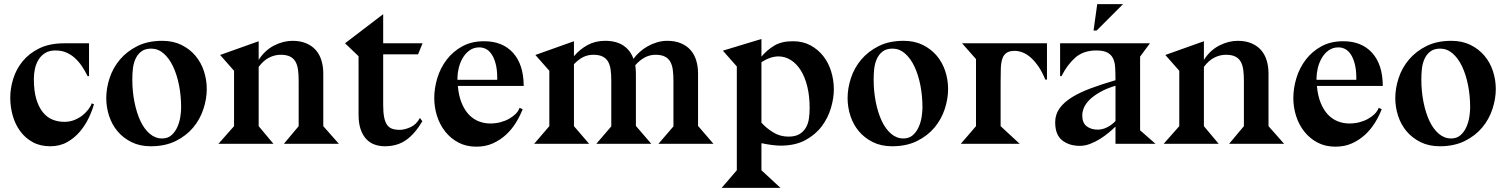

<svg xmlns="http://www.w3.org/2000/svg" viewBox="-20 -701 7349 936"><path d="M407 -330Q394 -357 378.5 -379.5Q363 -402 344 -419Q325 -436 302 -445.5Q279 -455 250 -455Q221 -455 201 -443Q181 -431 168.5 -411Q156 -391 150.5 -366.5Q145 -342 145 -316Q145 -258 157 -218Q169 -178 189.5 -153Q210 -128 237 -117.5Q264 -107 294 -107Q320 -107 342.5 -116Q365 -125 382 -138.5Q399 -152 411 -168Q423 -184 427 -197L438 -193Q430 -163 413 -127Q396 -91 370 -60Q344 -29 308 -8.5Q272 12 225 12Q176 12 139.5 -8Q103 -28 78.5 -61.5Q54 -95 42 -137.5Q30 -180 30 -225Q30 -270 44.5 -317Q59 -364 90.5 -402.5Q122 -441 172 -465.5Q222 -490 294 -490H414V-330Z M988 -267Q988 -219 971.5 -169Q955 -119 921.5 -79Q888 -39 836.5 -13.5Q785 12 715 12Q662 12 621.5 -8Q581 -28 553.5 -60.5Q526 -93 512 -135.5Q498 -178 498 -223Q498 -271 514.5 -321Q531 -371 565 -411Q599 -451 650 -476.5Q701 -502 771 -502Q824 -502 864.5 -482Q905 -462 932.5 -429.5Q960 -397 974 -354.5Q988 -312 988 -267ZM717 -464Q686 -464 667.5 -449Q649 -434 639.5 -411.5Q630 -389 627.5 -363Q625 -337 625 -314Q625 -256 635.5 -203.5Q646 -151 664.5 -111.5Q683 -72 710 -49Q737 -26 770 -26Q798 -26 816 -42Q834 -58 844.5 -81.5Q855 -105 859 -131Q863 -157 863 -176Q863 -235 852.5 -287Q842 -339 823 -378.5Q804 -418 777 -441Q750 -464 717 -464Z M1364 0 1436 -86V-308Q1436 -337 1433 -360Q1430 -383 1421 -399.5Q1412 -416 1394.5 -425Q1377 -434 1348 -434Q1320 -434 1292.5 -420.5Q1265 -407 1241 -375V-86L1313 0H1045L1121 -86V-356L1053 -433L1241 -500V-409Q1271 -456 1316 -479Q1361 -502 1406 -502Q1444 -502 1472.5 -490Q1501 -478 1519.5 -457Q1538 -436 1547 -406.5Q1556 -377 1556 -342V-86L1632 0Z M1848 -490H2040L2018 -436H1848V-190Q1848 -154 1852.5 -130.5Q1857 -107 1866.5 -93Q1876 -79 1891.5 -73.5Q1907 -68 1929 -68Q1952 -68 1981 -81Q2010 -94 2027 -126L2039 -110Q2003 -49 1960 -18.5Q1917 12 1856 12Q1830 12 1807 4Q1784 -4 1766.5 -22Q1749 -40 1738.5 -69.5Q1728 -99 1728 -142V-427L1662 -490L1848 -632Z M2533 -282H2212Q2216 -234 2230.5 -199Q2245 -164 2266 -142Q2287 -120 2314 -109.5Q2341 -99 2370 -99Q2396 -99 2419 -105Q2442 -111 2461 -121.5Q2480 -132 2493.5 -145.5Q2507 -159 2513 -175L2528 -169Q2515 -135 2494.5 -102Q2474 -69 2446 -43.5Q2418 -18 2382.5 -2Q2347 14 2302 14Q2253 14 2215 -6Q2177 -26 2150.5 -59.5Q2124 -93 2110.5 -135.5Q2097 -178 2097 -223Q2097 -271 2112 -320.5Q2127 -370 2157.5 -410Q2188 -450 2233.5 -475Q2279 -500 2340 -500Q2430 -500 2481 -443.5Q2532 -387 2533 -285L2534 -283H2533ZM2404 -321Q2404 -361 2396.5 -389.5Q2389 -418 2377 -436Q2365 -454 2349.5 -462Q2334 -470 2317 -470Q2289 -470 2268.5 -455Q2248 -440 2235 -417Q2222 -394 2216 -368Q2210 -342 2210 -319V-312H2404Z M2778 -427Q2807 -461 2844.5 -481.5Q2882 -502 2930 -502Q2985 -502 3019.5 -478.5Q3054 -455 3068 -414Q3081 -432 3099 -448Q3117 -464 3138.5 -476Q3160 -488 3184 -495Q3208 -502 3233 -502Q3271 -502 3299.5 -490Q3328 -478 3346.5 -457Q3365 -436 3374 -406.5Q3383 -377 3383 -342V-86H3384L3458 0H3190L3263 -85V-308Q3263 -337 3260 -360Q3257 -383 3248 -399.5Q3239 -416 3221.5 -425Q3204 -434 3175 -434Q3122 -434 3077 -383Q3080 -364 3080 -342V-86H3081L3155 0H2887L2960 -85V-308Q2960 -337 2957 -360Q2954 -383 2945 -399.5Q2936 -416 2918.5 -425Q2901 -434 2872 -434Q2846 -434 2823.5 -423Q2801 -412 2778 -388V-86L2852 0H2584L2658 -86V-356L2590 -433L2778 -500Z M3692 -425Q3719 -457 3754.5 -478.5Q3790 -500 3845 -500Q3894 -500 3931 -480Q3968 -460 3993.5 -427.5Q4019 -395 4032 -352.5Q4045 -310 4045 -265Q4045 -223 4031 -175Q4017 -127 3986.5 -86Q3956 -45 3906.5 -18Q3857 9 3785 9Q3769 9 3744.5 6Q3720 3 3692 -3V129L3785 215H3498L3572 129V-377L3504 -454L3692 -511ZM3692 -103Q3714 -78 3748 -56.5Q3782 -35 3824 -35Q3857 -35 3877 -47Q3897 -59 3908.5 -78.5Q3920 -98 3923.5 -123Q3927 -148 3927 -174Q3927 -233 3915.5 -279.5Q3904 -326 3883.5 -358.5Q3863 -391 3835 -408.5Q3807 -426 3775 -426Q3736 -426 3692 -398Z M4602 -267Q4602 -219 4585.5 -169Q4569 -119 4535.5 -79Q4502 -39 4450.5 -13.5Q4399 12 4329 12Q4276 12 4235.5 -8Q4195 -28 4167.5 -60.5Q4140 -93 4126 -135.5Q4112 -178 4112 -223Q4112 -271 4128.5 -321Q4145 -371 4179 -411Q4213 -451 4264 -476.5Q4315 -502 4385 -502Q4438 -502 4478.5 -482Q4519 -462 4546.5 -429.5Q4574 -397 4588 -354.5Q4602 -312 4602 -267ZM4331 -464Q4300 -464 4281.5 -449Q4263 -434 4253.5 -411.5Q4244 -389 4241.5 -363Q4239 -337 4239 -314Q4239 -256 4249.5 -203.5Q4260 -151 4278.5 -111.5Q4297 -72 4324 -49Q4351 -26 4384 -26Q4412 -26 4430 -42Q4448 -58 4458.5 -81.5Q4469 -105 4473 -131Q4477 -157 4477 -176Q4477 -235 4466.5 -287Q4456 -339 4437 -378.5Q4418 -418 4391 -441Q4364 -464 4331 -464Z M5076 -313Q5060 -352 5041 -379Q5022 -406 5002.5 -422.5Q4983 -439 4963.5 -446Q4944 -453 4927 -453Q4901 -453 4887 -443.5Q4873 -434 4866.5 -415Q4860 -396 4859 -367.5Q4858 -339 4858 -301V-86L4951 0H4664L4738 -86V-413L4670 -490H5084V-313Z M5311 -552 5329 -681H5455L5326 -552ZM5418 -84Q5404 -70 5384 -53.5Q5364 -37 5341.5 -23Q5319 -9 5294 0.5Q5269 10 5244 10Q5192 10 5158 -17Q5124 -44 5124 -105Q5124 -143 5145.5 -173Q5167 -203 5206 -227Q5245 -251 5299 -271Q5353 -291 5418 -310Q5418 -344 5416.5 -371Q5415 -398 5406 -416.5Q5397 -435 5378 -445Q5359 -455 5325 -455Q5262 -455 5222.5 -420.5Q5183 -386 5155 -330H5148V-490H5586L5538 -425V-65H5539L5613 0H5418ZM5418 -283Q5372 -269 5341 -251Q5310 -233 5291 -214Q5272 -195 5264 -175.5Q5256 -156 5256 -138Q5256 -102 5277.5 -85.5Q5299 -69 5331 -69Q5354 -69 5376.5 -80Q5399 -91 5418 -111Z M5972 0 6044 -86V-308Q6044 -337 6041 -360Q6038 -383 6029 -399.5Q6020 -416 6002.5 -425Q5985 -434 5956 -434Q5928 -434 5900.5 -420.5Q5873 -407 5849 -375V-86L5921 0H5653L5729 -86V-356L5661 -433L5849 -500V-409Q5879 -456 5924 -479Q5969 -502 6014 -502Q6052 -502 6080.5 -490Q6109 -478 6127.5 -457Q6146 -436 6155 -406.5Q6164 -377 6164 -342V-86L6240 0Z M6721 -282H6400Q6404 -234 6418.5 -199Q6433 -164 6454 -142Q6475 -120 6502 -109.5Q6529 -99 6558 -99Q6584 -99 6607 -105Q6630 -111 6649 -121.5Q6668 -132 6681.5 -145.5Q6695 -159 6701 -175L6716 -169Q6703 -135 6682.5 -102Q6662 -69 6634 -43.5Q6606 -18 6570.5 -2Q6535 14 6490 14Q6441 14 6403 -6Q6365 -26 6338.5 -59.5Q6312 -93 6298.5 -135.5Q6285 -178 6285 -223Q6285 -271 6300 -320.5Q6315 -370 6345.5 -410Q6376 -450 6421.5 -475Q6467 -500 6528 -500Q6618 -500 6669 -443.5Q6720 -387 6721 -285L6722 -283H6721ZM6592 -321Q6592 -361 6584.5 -389.5Q6577 -418 6565 -436Q6553 -454 6537.5 -462Q6522 -470 6505 -470Q6477 -470 6456.5 -455Q6436 -440 6423 -417Q6410 -394 6404 -368Q6398 -342 6398 -319V-312H6592Z M7272 -267Q7272 -219 7255.5 -169Q7239 -119 7205.5 -79Q7172 -39 7120.5 -13.5Q7069 12 6999 12Q6946 12 6905.5 -8Q6865 -28 6837.5 -60.5Q6810 -93 6796 -135.5Q6782 -178 6782 -223Q6782 -271 6798.5 -321Q6815 -371 6849 -411Q6883 -451 6934 -476.5Q6985 -502 7055 -502Q7108 -502 7148.5 -482Q7189 -462 7216.5 -429.5Q7244 -397 7258 -354.5Q7272 -312 7272 -267ZM7001 -464Q6970 -464 6951.5 -449Q6933 -434 6923.5 -411.5Q6914 -389 6911.5 -363Q6909 -337 6909 -314Q6909 -256 6919.5 -203.5Q6930 -151 6948.5 -111.5Q6967 -72 6994 -49Q7021 -26 7054 -26Q7082 -26 7100 -42Q7118 -58 7128.5 -81.5Q7139 -105 7143 -131Q7147 -157 7147 -176Q7147 -235 7136.5 -287Q7126 -339 7107 -378.5Q7088 -418 7061 -441Q7034 -464 7001 -464Z"/></svg>

Font: Bluu Next Cyrillic
Style: Bold
Weight: 700
Designer: Igor Stepanchenko
Foundry: Igor Stepanchenko
Version: Version 1.000